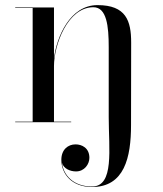

<svg xmlns="http://www.w3.org/2000/svg" viewBox="-20 -490 652 770"><path d="M41 -2V0H265.5V-2H196.5V-225.5C196.5 -309 251 -461 354.5 -461C408 -461 416 -385 416 -301V-20C416 107 439 258 349 258C275.5 258 234.5 213.5 228.5 163C235 185.5 260 197.5 285 197.5C318.5 197.5 338.5 168.5 338.5 143C338.5 103 308 89 283 89C252.5 89 226 110 226 151C226 207.5 268 260 349 260C479 260 505.5 141.5 505.5 11.5L506 -319.5C506 -406.5 485.5 -469.5 371 -469.5C261 -469.5 207 -342 196.5 -256V-460H41V-458H111V-2Z"/></svg>

Font: Bodoni* 96pt
Style: Regular
Weight: 400
Version: Version 2.3